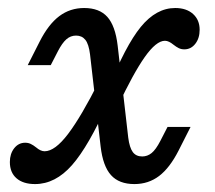

<svg xmlns="http://www.w3.org/2000/svg" viewBox="-20 -446 534 477"><path d="M230 -82 203.7 -310.8Q200.5 -336.6 192 -347.1Q183.6 -357.6 169 -357.6Q155.3 -357.6 144.8 -348.3Q134.3 -339 123.9 -318.8L106.1 -284.2H48.9L78.7 -343Q100.4 -385.7 127.3 -405.9Q154.2 -426.1 189.1 -426.1Q226.9 -426.1 246.7 -404Q266.5 -381.9 272.3 -332.8L298.6 -104Q301.8 -79.2 309.9 -68.2Q318 -57.3 333.3 -57.3Q346.2 -57.3 356.7 -65.8Q367.2 -74.3 378.4 -96L396.2 -130.6H453.4L423.6 -71.8Q401.7 -28.9 375.3 -8.8Q348.8 11.3 313.9 11.3Q275.8 11.3 255.8 -10.9Q235.7 -33.1 230 -82ZM4.5 -43.5Q4.5 -63.8 15.2 -77.6Q26 -91.4 42.6 -91.4Q50.2 -91.4 56.4 -88.4Q62.6 -85.5 70 -79.6Q75.1 -75.2 80.4 -72.7Q85.8 -70.2 90.8 -70.2Q116.5 -70.2 149.1 -113.2Q181.8 -156.3 226.2 -244.4L248 -190.3Q200.3 -82.9 158.9 -35.8Q117.5 11.3 67.1 11.3Q37.5 11.3 21 -3.1Q4.5 -17.4 4.5 -43.5ZM415.2 -426.1Q443.2 -426.1 459.6 -411.3Q476 -396.5 476 -372Q476 -351 465.2 -337.2Q454.5 -323.4 438 -323.4Q430.3 -323.4 424.1 -326.4Q418 -329.4 410.5 -335.3Q405.3 -339.6 400.1 -342.1Q394.8 -344.7 389.8 -344.7Q368.1 -344.7 339.5 -304.1Q311 -263.5 272.9 -182.6L248.7 -224.5Q291.4 -332.2 329.8 -379.2Q368.2 -426.1 415.2 -426.1Z"/></svg>

Font: Playfair Micro SmCond SmLight
Style: Italic
Weight: 360
Width: 4
Italic angle: -15.6°
Designer: Claus Eggers Sørensen
Foundry: Claus Eggers Sørensen
Version: Version 2.203;Glyphs 3.3 (3326)